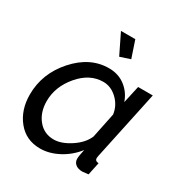

<svg xmlns="http://www.w3.org/2000/svg" viewBox="-172 -859 949 998"><g transform="rotate(30 303.0 -360.0)"><path d="M267 -730H353L387 -629L326 -609ZM22 -207Q22 -333 110 -432Q198 -531 311 -531Q368 -531 409 -499.5Q450 -468 467 -418L490 -522H578L490 -108Q488 -98 488 -95Q488 -77 510 -76L494 0Q464 4 459 4Q432 4 417 -8.5Q402 -21 402 -41Q402 -57 411 -98Q372 -48 317 -19Q262 10 208 10Q123 10 72.5 -52.5Q22 -115 22 -207ZM418 -183 449 -333Q442 -384 404.5 -419.5Q367 -455 321 -455Q240 -455 177.5 -381.5Q115 -308 115 -221Q115 -155 151 -110.5Q187 -66 246 -66Q291 -66 344.5 -101Q398 -136 418 -183Z"/></g></svg>

Font: Raleway-v4020 Medium
Style: Italic
Weight: 500
Italic angle: -12°
Designer: Matt McInerney, Pablo Impallari, Rodrigo Fuenzalida
Foundry: Matt McInerney, Pablo Impallari, Rodrigo Fuenzalida
Version: Version 4.020;PS 004.020;hotconv 1.0.88;makeotf.lib2.5.64775